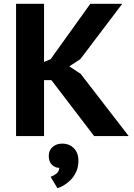

<svg xmlns="http://www.w3.org/2000/svg" viewBox="-20 -720 711 1016"><path d="M252 -296H213V0H65V-700H213V-392L248 -407L458 -700H627L405 -407L347 -369L407 -329L661 0H478ZM238 105Q238 76 258 58Q278 40 309 40Q347 40 371 64.5Q395 89 395 130Q395 164 383 189.5Q371 215 353.5 232.5Q336 250 317 261Q298 272 284 276L248 216Q263 210 277.5 199.5Q292 189 294 168Q274 169 256 153Q238 137 238 105Z"/></svg>

Font: PT Sans Caption
Style: Bold
Weight: 700
Designer: A.Korolkova, O.Umpeleva, V.Yefimov
Foundry: ParaType Ltd
Version: Version 2.003W OFL